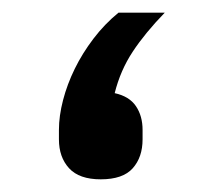

<svg xmlns="http://www.w3.org/2000/svg" viewBox="-20 -271 319 303"><path d="M139 12Q105 12 89 -5.5Q73 -23 73 -51V-66Q73 -88 79.5 -113Q86 -138 98 -162.5Q110 -187 127.5 -210Q145 -233 167 -251H240Q209 -219 189.5 -189.5Q170 -160 161 -124Q184 -119 194.5 -103.5Q205 -88 205 -66V-51Q205 -23 189.5 -5.5Q174 12 139 12Z"/></svg>

Font: IBM Plex Sans Arabic Text
Style: Regular
Weight: 450
Designer: Mike Abbink, Paul van der Laan, Pieter van Rosmalen, Wael Morcos, Khajak Apelian
Foundry: Bold Monday
Version: Version 1.2